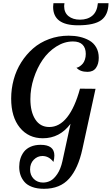

<svg xmlns="http://www.w3.org/2000/svg" viewBox="-20 -973 698 1200"><path d="M480 -418.9 577.1 -418 495.1 -42Q468.8 79.6 412.1 143.3Q355.5 207 254.9 207Q211.9 207 180.7 195.3Q149.4 183.6 132.6 163.6Q115.7 143.6 107.9 120.4Q100.1 97.2 100.1 69.8Q100.1 43 107.4 19Q114.7 -4.9 129.9 -24.7Q145 -44.4 171.9 -56.2Q198.7 -67.9 233.9 -67.9Q319.8 -67.9 319.8 -1Q319.8 16.6 314 39.1Q285.6 2 245.1 2Q213.9 2 190.9 25.4Q168 48.8 168 85.9Q168 122.1 190.9 145Q213.9 168 249 168Q273.4 168 295.4 156.7Q317.4 145.5 338.4 114.3Q359.4 83 370.1 34.2L420.9 -199.2Q353.5 -108.9 248 -108.9Q158.2 -108.9 104 -175.3Q49.8 -241.7 49.8 -356.9Q49.8 -418 65.7 -476.1Q81.5 -534.2 112.8 -583.5Q144 -632.8 186.8 -670.2Q229.5 -707.5 287.1 -728.8Q344.7 -750 409.2 -750Q446.3 -750 478.5 -742.7Q510.7 -735.4 538.1 -720Q565.4 -704.6 581.3 -677Q597.2 -649.4 597.2 -611.8Q597.2 -573.2 579.8 -548.6Q562.5 -523.9 526.9 -523.9Q480.5 -523.9 458 -549.8Q460.9 -549.8 466.8 -552Q472.7 -554.2 481.4 -560.5Q490.2 -566.9 497.8 -575.9Q505.4 -585 510.7 -600.8Q516.1 -616.7 516.1 -636.2Q516.1 -673.3 496.1 -693.6Q476.1 -713.9 436 -713.9Q381.8 -713.9 331.8 -682.1Q281.7 -650.4 246.8 -599.6Q211.9 -548.8 190.9 -483.9Q169.9 -418.9 169.9 -354Q169.9 -273.9 200.7 -226.6Q231.4 -179.2 288.1 -179.2Q351.1 -179.2 399.4 -240Q447.8 -300.8 480 -418.9ZM591.8 -953.1H658.2Q657.2 -880.4 613.5 -847.7Q569.8 -814.9 466.8 -814.9Q312 -814.9 312 -930.2Q312 -937.5 314 -953.1H382.8Q380.9 -941.4 380.9 -935.1Q380.9 -894 408.2 -872.1Q435.5 -850.1 480 -850.1Q527.3 -850.1 557.1 -875Q586.9 -899.9 591.8 -953.1Z"/></svg>

Font: Lobster Two
Style: Italic
Weight: 400
Designer: Pablo Impallari
Foundry: Pablo Impallari. www.impallari.com
Version: Version 1.006